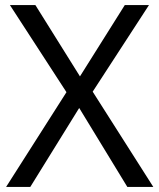

<svg xmlns="http://www.w3.org/2000/svg" viewBox="-20 -734 626 754"><path d="M582 0H480L291 -310L99 0H4L241 -372L19 -714H119L294 -434L470 -714H565L344 -374Z"/></svg>

Font: Noto Sans Khudawadi
Style: Regular
Weight: 400
Designer: Monotype Design Team
Foundry: Monotype Imaging Inc.
Version: Version 2.003; ttfautohint (v1.8.4.7-5d5b)